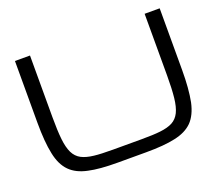

<svg xmlns="http://www.w3.org/2000/svg" viewBox="-125 -930 1286 1125"><g transform="rotate(-20 517.5 -367.0)"><path d="M429.2 15.6Q315.4 15.6 248.5 0.5Q177.7 -14.2 138.2 -54.2Q97.7 -94.7 82.5 -169.4Q66.4 -245.1 66.4 -365.2V-750H160.2V-365.2Q160.2 -282.2 166 -227.5Q171.9 -173.3 188 -140.1Q204.1 -107.4 234.4 -91.3Q263.7 -75.7 312 -70.3Q353 -65.4 429.2 -65.4H606Q682.6 -65.4 723.6 -70.3Q772 -75.7 801.3 -91.3Q831.1 -107.4 847.2 -140.1Q863.3 -173.3 869.1 -227.5Q875 -282.2 875 -365.2V-750H968.8V-365.2Q968.8 -249 953.1 -169.4Q937 -94.7 897.5 -54.2Q857.4 -14.2 786.6 0.5Q719.7 15.6 606 15.6Z"/></g></svg>

Font: Michroma+
Style: Regular
Weight: 400
Designer: beogot
Foundry: beogot
Version: Version